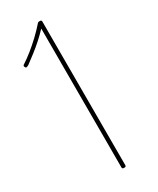

<svg xmlns="http://www.w3.org/2000/svg" viewBox="-342 -1516 1342 1626"><g transform="rotate(-30 329.5 -703.0)"><path d="M355 14Q345 14 340.5 10.5Q336 7 336 -1V-1359Q298 -1318 256 -1280.5Q214 -1243 171.5 -1210Q129 -1177 88 -1147Q76 -1140 67 -1137.5Q58 -1135 53 -1145Q47 -1155 49.5 -1161Q52 -1167 60 -1171Q102 -1198 149.5 -1236Q197 -1274 244.5 -1319Q292 -1364 335 -1413Q338 -1416 340.5 -1417.5Q343 -1419 347.5 -1419.5Q352 -1420 358 -1420Q366 -1420 370 -1416.5Q374 -1413 374 -1405V-1Q374 7 370 10.5Q366 14 355 14Z"/></g></svg>

Font: Playwrite BE WAL Thin
Style: Regular
Weight: 250
Version: Version 1.002